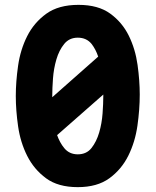

<svg xmlns="http://www.w3.org/2000/svg" viewBox="-20 -760 640 790"><path d="M300 10Q219 10 169.5 -26.5Q120 -63 92 -118.5Q64 -174 54.5 -240Q45 -306 45 -365Q45 -424 54.5 -490Q64 -556 92 -611.5Q120 -667 170.5 -703.5Q221 -740 303 -740Q384 -740 433.5 -704Q483 -668 510 -613Q537 -558 546 -493Q555 -428 555 -371Q555 -310 545.5 -243Q536 -176 508 -119.5Q480 -63 430 -26.5Q380 10 300 10ZM300 -125Q336 -125 356.5 -151Q377 -177 388 -214.5Q399 -252 402 -293Q405 -334 405 -365V-371L215 -204Q226 -173 244 -151Q265 -125 300 -125ZM384 -527Q374 -557 357 -579Q336 -605 300 -605Q265 -605 244 -579Q223 -553 212 -515.5Q201 -478 198 -437Q195 -396 195 -365V-360Z"/></svg>

Font: Maple Mono ExtraBold
Style: Regular
Weight: 800
Monospace: yes
Designer: subframe7536
Version: Version 7.000